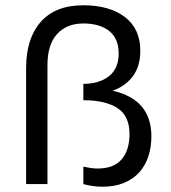

<svg xmlns="http://www.w3.org/2000/svg" viewBox="-20 -698 647 728"><path d="M368 10Q349 10 329.5 7Q310 4 296 0V-66Q306 -64 321 -61.5Q336 -59 350 -59Q411 -59 441 -93.5Q471 -128 471 -190Q471 -259 425 -288.5Q379 -318 296 -318V-380Q356 -380 393 -409Q430 -438 430 -495Q430 -552 394 -580.5Q358 -609 296 -609Q233 -609 196.5 -569Q160 -529 160 -452V0H79V-440Q79 -552 134.5 -615Q190 -678 296 -678Q395 -678 453.5 -633.5Q512 -589 512 -505Q512 -448 484.5 -410Q457 -372 407 -354Q554 -321 554 -181Q554 -140 542.5 -105Q531 -70 508 -44.5Q485 -19 450 -4.5Q415 10 368 10Z"/></svg>

Font: Gantari
Style: Regular
Weight: 400
Designer: Anugrah Pasau
Foundry: Lafontype
Version: Version 1.000; ttfautohint (v1.8.4)